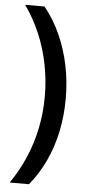

<svg xmlns="http://www.w3.org/2000/svg" viewBox="-59 -752 428 944"><g transform="rotate(5 154.5 -280.5)"><path d="M265.1 -276.9Q265.1 -193.4 249 -115.5Q232.9 -37.6 200.9 31.5Q168.9 100.6 121.6 158.2H26.4Q70.3 94.7 100.6 23.9Q130.9 -46.9 146.2 -123Q161.6 -199.2 161.6 -277.8Q161.6 -358.9 146.2 -436Q130.9 -513.2 100.8 -584.5Q70.8 -655.8 25.9 -718.8H121.6Q168.9 -660.2 200.7 -589.6Q232.4 -519 248.8 -439.9Q265.1 -360.8 265.1 -276.9Z"/></g></svg>

Font: Open Sans SemiCondensed SemiBold
Style: Regular
Weight: 600
Width: 4
Designer: Monotype Design Team
Foundry: Monotype Imaging Inc.
Version: Version 3.000